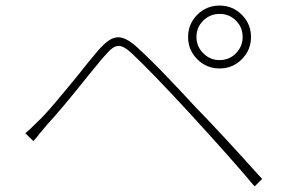

<svg xmlns="http://www.w3.org/2000/svg" viewBox="-20 -721 1040 690"><path d="M769 -505Q804 -505 828 -529.5Q852 -554 852 -588Q852 -623 828 -647Q804 -671 769 -671Q735 -671 710.5 -647Q686 -623 686 -588Q686 -554 710.5 -529.5Q735 -505 769 -505ZM769 -701Q816 -701 849 -668Q882 -635 882 -588Q882 -541 849 -508Q816 -475 769 -475Q722 -475 689 -508Q656 -541 656 -588Q656 -635 689 -668Q722 -701 769 -701ZM130 -298Q160 -328 258 -448Q298 -499 333 -540Q354 -564 371 -575.5Q388 -587 405 -587Q434 -587 474 -550Q522 -506 578 -447.5Q634 -389 680 -339Q780 -236 901 -101L922 -78L895 -51Q815 -147 658 -318Q527 -460 456 -527Q426 -556 407 -556Q395 -556 383.5 -547.5Q372 -539 354 -518Q344 -507 331 -490.5Q318 -474 300 -453Q203 -331 151 -275L124 -243Q109 -223 100 -214L71 -242Q88 -256 130 -298Z"/></svg>

Font: Merged Yaku Han JP Thin
Style: Regular
Weight: 250
Designer: Ryoko NISHIZUKA 西塚涼子 (kana, bopomofo & ideographs); Paul D. Hunt (Latin, Greek & Cyrillic); Sandoll Communications 산돌커뮤니
Foundry: Adobe
Version: Version 2.004